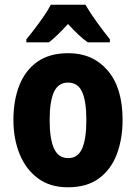

<svg xmlns="http://www.w3.org/2000/svg" viewBox="-20 -786 579 816"><path d="M501 -276Q501 -197 477 -132Q453 -67 401.5 -28.5Q350 10 268 10Q193 10 141.5 -28Q90 -66 63.5 -131Q37 -196 37 -276Q37 -360 62.5 -424Q88 -488 139.5 -524Q191 -560 271 -560Q374 -560 437.5 -486.5Q501 -413 501 -276ZM191 -275Q191 -196 209.5 -155Q228 -114 270 -114Q311 -114 329 -154.5Q347 -195 347 -276Q347 -356 329 -395.5Q311 -435 269 -435Q228 -435 209.5 -395.5Q191 -356 191 -275ZM343 -766Q362 -733 390.5 -693.5Q419 -654 447 -619V-606H353Q333 -620 312.5 -639.5Q292 -659 269 -684Q246 -659 225.5 -639Q205 -619 188 -606H92V-619Q108 -638 128.5 -665Q149 -692 167.5 -719Q186 -746 196 -766Z"/></svg>

Font: Noto Sans Arabic Cond ExtBd
Style: Regular
Weight: 800
Width: 3
Designer: Monotype Design Team, Nadine Chahine, Nizar Qandah and Khaled Hosny
Foundry: Monotype Imaging Inc.
Version: Version 2.012; ttfautohint (v1.8.4.7-5d5b)